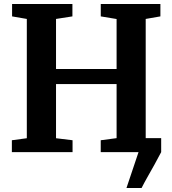

<svg xmlns="http://www.w3.org/2000/svg" viewBox="-20 -763 865 963"><path d="M614.3 180 674.8 0 667.6 -70.2H788.4V0Q773.7 28.9 755.1 62Q736.5 95.1 719.1 126Q701.6 156.9 690.1 180ZM114.5 -69.7V-668L40.6 -680.8V-743H343.2V-680.8L261 -668V-417H564.8V-667.6L485.4 -680.8V-743H784.5V-680.8L710.8 -668V-69.7L785.9 -59.6V0H485.2V-59.6L564.8 -70.1V-341.2H261V-69.7L343.9 -59.6V0H39.5V-59.6Z"/></svg>

Font: Merriweather 7pt Light
Style: Regular
Weight: 300
Designer: Eben Sorkin
Foundry: Eben Sorkin
Version: Version 2.200;gftools[0.9.31]